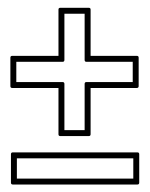

<svg xmlns="http://www.w3.org/2000/svg" viewBox="-20 -623 395 505"><path d="M138.7 -265.1Q133.8 -265.1 133.8 -270V-391.6H12.2Q7.3 -391.6 7.3 -396.5V-471.2Q7.3 -476.1 12.2 -476.1H133.8V-597.7Q133.8 -602.5 138.7 -602.5H213.4Q218.3 -602.5 218.3 -597.7V-476.1H339.8Q344.7 -476.1 344.7 -471.2V-396.5Q344.7 -391.6 339.8 -391.6H218.3V-270Q218.3 -265.1 213.4 -265.1ZM8.8 -217.3Q8.8 -222.2 13.7 -222.2H341.3Q346.2 -222.2 346.2 -217.3V-142.6Q346.2 -137.7 341.3 -137.7H13.7Q8.8 -137.7 8.8 -142.6ZM24.4 -153.3H330.6V-206.5H24.4ZM202.6 -280.8V-402.3Q202.6 -407.2 207.5 -407.2H329.1V-460.4H207.5Q202.6 -460.4 202.6 -465.3V-586.9H149.4V-465.3Q149.4 -460.4 144.5 -460.4H22.9V-407.2H144.5Q149.4 -407.2 149.4 -402.3V-280.8Z"/></svg>

Font: Fibel Sued Kontur LRS
Style: Regular
Weight: 400
Designer: Peter Wiegel
Foundry: Peter Wiegel
Version: Version 000.000